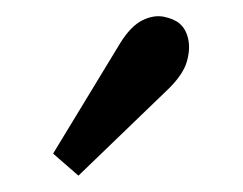

<svg xmlns="http://www.w3.org/2000/svg" viewBox="-20 -789 297 235"><path d="M76 -574 45 -601 127 -736Q140 -757 154 -764Q168 -771 180.5 -768.5Q193 -766 200 -760Q208 -753 210.5 -740.5Q213 -728 208.5 -713Q204 -698 187 -681Z"/></svg>

Font: Lora Medium
Style: Italic
Weight: 500
Italic angle: -3°
Designer: Olga Karpushina, Alexei Vanyashin (Cyrillic)
Foundry: Cyreal
Version: Version 3.004